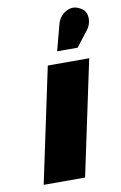

<svg xmlns="http://www.w3.org/2000/svg" viewBox="-83 -773 520 822"><g transform="rotate(-10 176.5 -362.5)"><path d="M336 -620Q347 -634 351 -652.5Q355 -671 349.5 -689Q344 -707 323 -717Q301 -729 280.5 -723.5Q260 -718 245.5 -703Q231 -688 226 -670L195 -553H284ZM39 0H219L325 -500H145Z"/></g></svg>

Font: Advent Pro Black
Style: Italic
Weight: 900
Italic angle: -12°
Version: Version 3.000